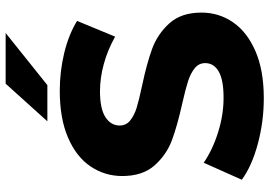

<svg xmlns="http://www.w3.org/2000/svg" viewBox="-158 -788 958 683"><g transform="rotate(-90 321.5 -446.0)"><path d="M24.1 -65.3 84.6 -200.9Q130.6 -169.2 192.8 -149.7Q255 -130.2 315.6 -130.2Q379.2 -130.2 409.1 -147.5Q439 -164.8 439 -195.3Q439 -218.3 420.7 -233Q402.3 -247.7 374.4 -256.6Q346.6 -265.6 297 -276.8Q216.4 -294.7 164.7 -313.9Q112.9 -333.2 75.1 -375.7Q37.3 -418.2 37.3 -490.7Q37.3 -552.7 71.4 -603.3Q105.6 -654 173.7 -683.4Q241.9 -712.9 340.7 -712.9Q408.7 -712.9 474.4 -697.2Q540.1 -681.4 589.1 -651.4L533.2 -516Q484.9 -542.9 435.4 -556.3Q386 -569.8 339.1 -569.8Q276.4 -569.8 246.7 -550.4Q217 -531.1 217 -499.6Q217 -476.6 235.1 -462.2Q253.1 -447.8 280.5 -439.3Q307.9 -430.9 358.3 -420.2Q437.9 -403.4 490.2 -384.2Q542.6 -364.9 580.6 -322.9Q618.7 -280.9 618.7 -208.9Q618.7 -146.9 584.3 -96.7Q550 -46.6 481.6 -16.8Q413.2 12.9 314.4 12.9Q230.6 12.9 151.6 -8.4Q72.7 -29.7 24.1 -65.3ZM365.8 -905.4H546.1L360.7 -757H232Z"/></g></svg>

Font: iiserrat Thin
Style: Regular
Weight: 100
Designer: Akira Ohta
Foundry: Akira Ohta
Version: Version 1.200;Glyphs 3.3.1 (3343)